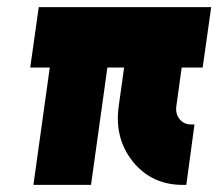

<svg xmlns="http://www.w3.org/2000/svg" viewBox="-20 -520 614 540"><path d="M89 -500 65 -330H120L74 0H236L282 -330H329L314 -222Q301 -131 354 -65Q407 0 494 0H504L527 -170H518Q497 -170 485 -185Q473 -200 476 -222L491 -330H550L574 -500Z"/></svg>

Font: Unageo
Style: Black-Italic
Weight: 900
Designer: Richard Sepsi
Foundry: Richard Sepsi
Version: Version 2.000